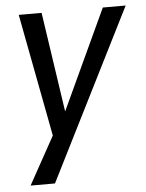

<svg xmlns="http://www.w3.org/2000/svg" viewBox="-50 -532 573 753"><g transform="rotate(-5 236.5 -155.5)"><path d="M40 180 150 -19V24L52 -491H142L203 -80H192L383 -491H473L136 180Z"/></g></svg>

Font: Nunito Sans 10pt Condensed Medium
Style: Italic
Weight: 500
Width: 3
Italic angle: -9°
Designer: Vernon Adams
Foundry: Vernon Adams
Version: Version 3.101;gftools[0.9.27]